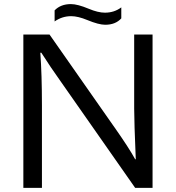

<svg xmlns="http://www.w3.org/2000/svg" viewBox="-20 -894 860 939"><path d="M573.2 -804.2Q544.9 -772.9 494.6 -772.9Q462.9 -772.9 407.2 -795.9Q361.3 -814.9 328.1 -814.9Q283.7 -814.9 247.1 -789.1V-843.3Q276.9 -874 326.7 -874Q359.4 -874 414.1 -851.1Q459.5 -832 493.2 -832Q538.6 -832 573.2 -857.9ZM94.2 -725.1H222.2L532.2 -282.2Q534.7 -278.8 539.1 -272.5Q609.9 -171.9 641.1 -115.2H644Q636.2 -299.3 636.2 -363.3V-725.1H726.1V24.9H641.1L279.3 -492.2Q226.6 -565.9 182.1 -636.2H177.2Q185.1 -528.3 185.1 -377.9V24.9H94.2Z"/></svg>

Font: BIZ UDPGothic
Style: Regular
Weight: 400
Designer: TypeBank Co., Ltd.
Foundry: Morisawa Inc.
Version: Version 1.051